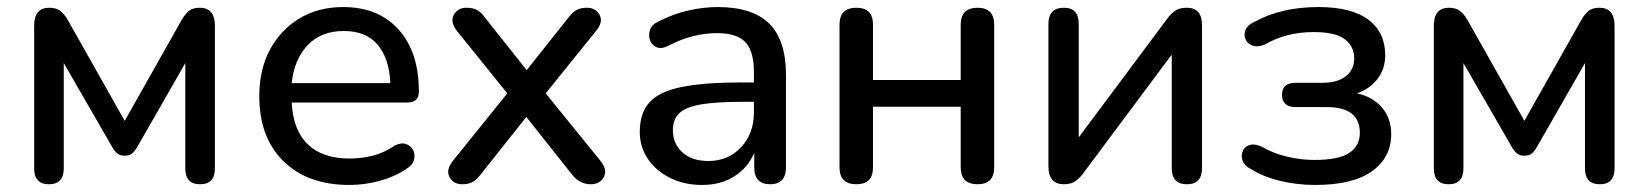

<svg xmlns="http://www.w3.org/2000/svg" viewBox="-20 -516 4680 545"><path d="M119 7Q77 7 77 -38V-443Q77 -494 120 -494Q139 -494 150.5 -485.5Q162 -477 172 -460L334 -173L496 -460Q504 -474 515 -484Q526 -494 547 -494Q590 -494 590 -443V-38Q590 7 548 7Q506 7 506 -38V-337L368 -96Q362 -86 354.5 -80Q347 -74 334 -74Q321 -74 313.5 -80Q306 -86 300 -96L161 -337V-38Q161 7 119 7Z M972 9Q853 9 784.5 -58.5Q716 -126 716 -243Q716 -319 746.5 -375.5Q777 -432 830.5 -464Q884 -496 954 -496Q1054 -496 1111.5 -432Q1169 -368 1169 -256Q1169 -225 1137 -225H808Q812 -146 854 -106Q896 -66 972 -66Q1005 -66 1037.5 -74Q1070 -82 1101 -103Q1119 -112 1133 -107Q1147 -102 1153 -89.5Q1159 -77 1155 -62Q1151 -47 1134 -37Q1102 -15 1059 -3Q1016 9 972 9ZM808 -280H1088Q1085 -350 1052 -389Q1019 -428 956 -428Q891 -428 853 -387.5Q815 -347 808 -280Z M1292 7Q1267 7 1256 -13.5Q1245 -34 1266 -60L1420 -251L1278 -427Q1257 -453 1268 -473.5Q1279 -494 1304 -494Q1322 -494 1333.5 -488Q1345 -482 1355 -468L1475 -317L1595 -468Q1606 -482 1617.5 -488Q1629 -494 1646 -494Q1671 -494 1682 -473.5Q1693 -453 1671 -427L1529 -251L1684 -60Q1705 -34 1694 -13.5Q1683 7 1657 7Q1626 7 1605 -19L1474 -184L1343 -19Q1333 -6 1321.5 0.5Q1310 7 1292 7Z M1973 9Q1922 9 1882 -11Q1842 -31 1819 -65Q1796 -99 1796 -141Q1796 -195 1823.5 -225.5Q1851 -256 1914.5 -269Q1978 -282 2086 -282H2120V-312Q2120 -371 2095.5 -396.5Q2071 -422 2016 -422Q1982 -422 1947.5 -413.5Q1913 -405 1875 -385Q1856 -376 1842.5 -382.5Q1829 -389 1824.5 -403.5Q1820 -418 1825.5 -432.5Q1831 -447 1849 -455Q1892 -477 1935 -486.5Q1978 -496 2017 -496Q2116 -496 2163.5 -449Q2211 -402 2211 -303V-41Q2211 7 2166 7Q2121 7 2121 -41V-82Q2103 -40 2064.5 -15.5Q2026 9 1973 9ZM2120 -227H2088Q2012 -227 1969 -219.5Q1926 -212 1908 -194.5Q1890 -177 1890 -146Q1890 -108 1917 -83.5Q1944 -59 1991 -59Q2047 -59 2083.5 -98Q2120 -137 2120 -197Z M2411 7Q2363 7 2363 -41V-446Q2363 -494 2411 -494Q2458 -494 2458 -446V-289H2707V-446Q2707 -494 2755 -494Q2802 -494 2802 -446V-41Q2802 7 2755 7Q2707 7 2707 -41V-213H2458V-41Q2458 7 2411 7Z M3000 7Q2956 7 2956 -44V-448Q2956 -494 3000 -494Q3042 -494 3042 -448V-126L3294 -464Q3303 -476 3315 -485Q3327 -494 3349 -494Q3392 -494 3392 -444V-39Q3392 7 3349 7Q3306 7 3306 -39V-361L3054 -23Q3046 -12 3033.5 -2.5Q3021 7 3000 7Z M3713 9Q3662 9 3614 -2.5Q3566 -14 3531 -36Q3513 -45 3507.5 -59Q3502 -73 3507 -86Q3512 -99 3526 -104Q3540 -109 3561 -100Q3593 -81 3632.5 -71.5Q3672 -62 3711 -62Q3780 -62 3810 -82Q3840 -102 3840 -139Q3840 -212 3746 -212H3658Q3619 -212 3619 -247Q3619 -281 3658 -281H3735Q3776 -281 3800 -299.5Q3824 -318 3824 -350Q3824 -384 3797.5 -404.5Q3771 -425 3709 -425Q3631 -425 3571 -390Q3550 -381 3535.5 -386.5Q3521 -392 3515.5 -404.5Q3510 -417 3515.5 -431Q3521 -445 3539 -453Q3616 -496 3722 -496Q3817 -496 3864.5 -460Q3912 -424 3912 -359Q3912 -321 3890.5 -292.5Q3869 -264 3832 -251Q3877 -241 3903 -210.5Q3929 -180 3929 -135Q3929 -69 3874.5 -30Q3820 9 3713 9Z M4092 7Q4050 7 4050 -38V-443Q4050 -494 4093 -494Q4112 -494 4123.5 -485.5Q4135 -477 4145 -460L4307 -173L4469 -460Q4477 -474 4488 -484Q4499 -494 4520 -494Q4563 -494 4563 -443V-38Q4563 7 4521 7Q4479 7 4479 -38V-337L4341 -96Q4335 -86 4327.5 -80Q4320 -74 4307 -74Q4294 -74 4286.5 -80Q4279 -86 4273 -96L4134 -337V-38Q4134 7 4092 7Z"/></svg>

Font: Chiron GoRound TC
Style: Regular
Weight: 400
Designer: Ryoko NISHIZUKA 西塚涼子 (kana, bopomofo & ideographs); Paul D. Hunt (Latin, Greek & Cyrillic); Sandoll Communications 산돌커뮤니
Foundry: Adobe
Version: Version 1.000;hotconv 1.1.1;makeotfexe 2.6.0